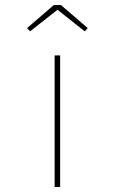

<svg xmlns="http://www.w3.org/2000/svg" viewBox="-20 -746 462 766"><path d="M198 0V-525H220V0ZM100 -621 88 -634 195 -726H223L330 -634L318 -621L202 -713H217Z"/></svg>

Font: Lexend Zetta Thin
Style: Regular
Weight: 250
Version: Version 1.007